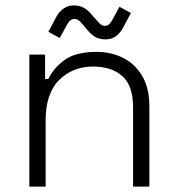

<svg xmlns="http://www.w3.org/2000/svg" viewBox="-20 -687 652 707"><path d="M148 0H88V-486H146V-396H158Q176 -435 217 -465.5Q258 -496 336 -496Q389 -496 433 -474Q477 -452 503.5 -407.5Q530 -363 530 -296V0H470V-292Q470 -372 430 -407Q390 -442 323 -442Q248 -442 198 -392.5Q148 -343 148 -243ZM228 -598 200 -547 158 -570 188 -626Q198 -644 214 -655.5Q230 -667 252 -667Q273 -667 288.5 -658.5Q304 -650 322 -628Q336 -612 345.5 -602Q355 -592 365 -592Q375 -592 381 -597Q387 -602 392 -611L420 -662L462 -639L432 -583Q422 -565 406.5 -553.5Q391 -542 368 -542Q347 -542 331.5 -550.5Q316 -559 298 -581Q285 -597 275.5 -607Q266 -617 255 -617Q245 -617 239 -612Q233 -607 228 -598Z"/></svg>

Font: Space Grotesk Variable Light
Style: Regular
Weight: 300
Designer: Florian Karsten
Foundry: Florian Karsten
Version: Version 2.000